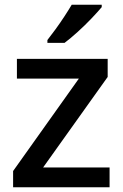

<svg xmlns="http://www.w3.org/2000/svg" viewBox="-20 -786 516 806"><path d="M440 0H35V-68L311 -456H51V-539H432V-463L161 -83H440ZM407 -756Q392 -738 364.5 -709Q337 -680 306 -652Q275 -624 251 -606H179V-618Q194 -637 213 -663Q232 -689 250 -716.5Q268 -744 281 -766H407Z"/></svg>

Font: Noto Sans Thaana Medium
Style: Regular
Weight: 500
Designer: David Williams
Foundry: Google Inc.
Version: Version 3.001; ttfautohint (v1.8.4.7-5d5b)